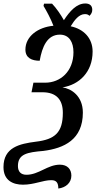

<svg xmlns="http://www.w3.org/2000/svg" viewBox="-34 -870 552 1103"><path d="M301 213C344 208 376 180 376 139C376 103 354 76 310 76C239 76 189 134 118 134C86 134 69 116 69 84C69 14 123 5 215 -3C334 -18 442 -68 442 -223C442 -319 375 -361 325 -368C420 -383 498 -455 498 -574C498 -650 448 -703 372 -719C394 -755 420 -789 454 -789C466 -789 473 -786 480 -779C491 -790 496 -800 496 -814C496 -838 481 -850 456 -850C406 -850 367 -806 333 -754C315 -786 290 -823 265 -849H219L216 -836C233 -808 258 -762 273 -722C184 -714 112 -661 112 -585C112 -537 149 -521 194 -521C208 -601 237 -671 310 -671C364 -671 388 -627 388 -570C388 -460 313 -395 226 -395H158L147 -340H210C289 -340 327 -298 327 -222C327 -108 281 -69 172 -56C79 -44 -14 -24 -14 90C-14 168 42 191 98 191C163 191 212 165 261 165C293 165 301 184 301 213Z"/></svg>

Font: Noto Serif Condensed Semi
Style: Italic
Weight: 600
Width: 3
Italic angle: -12°
Designer: Monotype Design Team
Foundry: Monotype Imaging Inc.
Version: Version 1.901